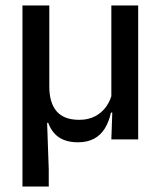

<svg xmlns="http://www.w3.org/2000/svg" viewBox="-20 -509 586 701"><path d="M484.5 -489V0H386.5L390.5 -114.5L386.5 -120.5V-489ZM160 -192.5Q160 -164 166.5 -141.5Q173 -119 186.2 -103.2Q199.5 -87.5 220.2 -79.5Q241 -71.5 269.5 -71.5Q302.5 -71.5 327.2 -84.5Q352 -97.5 367.8 -119.8Q383.5 -142 389.5 -169.5L405.5 -98H385Q378 -65 363 -40.5Q348 -16 323.8 -2.8Q299.5 10.5 264.5 10.5Q235.5 10.5 214.2 2.2Q193 -6 178.8 -21.8Q164.5 -37.5 156 -60.5H152L158 109.5V172H62V-489H160Z"/></svg>

Font: Anek Telugu Medium Medium
Style: Regular
Weight: 500
Version: Version 1.003